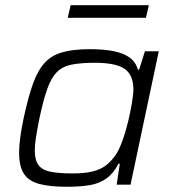

<svg xmlns="http://www.w3.org/2000/svg" viewBox="-20 -706 655 734"><path d="M236 8Q170 8 129.5 -3Q89 -14 71 -42.5Q53 -71 53 -123Q53 -148 57.5 -181.5Q62 -215 71 -257Q88 -336 106.5 -387Q125 -438 151.5 -466.5Q178 -495 219.5 -506.5Q261 -518 323 -518Q376 -518 414 -510.5Q452 -503 475.5 -486Q499 -469 507 -440H512L534 -510H587L479 0H426L438 -80H433Q414 -43 386.5 -23.5Q359 -4 322 2Q285 8 236 8ZM257 -43Q304 -43 334 -50.5Q364 -58 384 -73Q404 -88 421 -112Q433 -129 443.5 -156Q454 -183 462.5 -213.5Q471 -244 477 -273.5Q483 -303 486.5 -327Q490 -351 490 -363Q490 -420 456 -443Q422 -466 343 -466Q289 -466 254 -459Q219 -452 197.5 -430.5Q176 -409 161 -367Q146 -325 131 -255Q123 -215 118 -184Q113 -153 113 -131Q113 -94 127 -75Q141 -56 173 -49.5Q205 -43 257 -43ZM239 -638 250 -686H549L538 -638Z"/></svg>

Font: Saira SemiExpanded Light
Style: Italic
Weight: 300
Width: 6
Italic angle: -12°
Designer: Hector Gatti with collaboration of the Omnibus-Type team
Foundry: Omnibus-Type
Version: Version 1.101